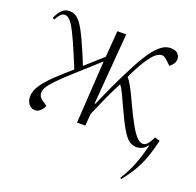

<svg xmlns="http://www.w3.org/2000/svg" viewBox="-125 -654 1000 980"><g transform="rotate(20 374.5 -164.0)"><path d="M372 -123 376 -122Q385 -142 402 -181Q419 -220 442.5 -268.5Q466 -317 492 -367Q512 -405 535 -440Q558 -475 584.5 -498Q611 -521 640 -521Q669 -521 680.5 -508Q692 -495 692 -479Q692 -455 665 -433L640 -457Q621 -476 602 -470.5Q583 -465 565.5 -445Q548 -425 532 -399Q522 -383 509 -358.5Q496 -334 484 -308Q495 -295 509 -271Q523 -247 548 -192Q581 -121 603.5 -82Q626 -43 642.5 -28Q659 -13 672 -13Q689 -13 701.5 -30.5Q714 -48 721 -65L749 -57Q737 -5 722.5 36Q708 77 686.5 114.5Q665 152 631 194L625 189Q657 139 677 85Q697 31 707 -15L704 -16Q694 0 678.5 7Q663 14 648 14Q625 14 606.5 0Q588 -14 566.5 -51Q545 -88 513 -158Q496 -196 486.5 -215.5Q477 -235 471.5 -244Q466 -253 461 -259Q448 -235 431 -199.5Q414 -164 398.5 -128Q383 -92 371 -65L366 0H321L342 -340Q266 -272 217.5 -228Q169 -184 143 -157Q117 -130 107 -113Q97 -96 97 -81Q97 -59 118 -45L145 -27Q138 -9 125 2.5Q112 14 98 14Q76 14 63 -2.5Q50 -19 50 -43Q50 -75 72.5 -107.5Q95 -140 132.5 -175.5Q170 -211 215 -250Q210 -264 203.5 -279Q197 -294 189 -313Q159 -385 139 -425Q119 -465 104.5 -480.5Q90 -496 76 -496Q64 -496 54.5 -487Q45 -478 31 -454L22 -461Q35 -490 51 -506Q67 -522 92 -522Q115 -522 133.5 -507.5Q152 -493 173 -455Q194 -417 224 -346Q231 -330 238 -313Q245 -296 250 -282L344 -366L355 -509H403Z"/></g></svg>

Font: Display Extralight
Style: Italic
Weight: 200
Italic angle: -2°
Designer: Latin by Veronika Burian and Jose Scaglione. Greek by Irene Vlachou. Cyrillic by Vera Evstafieva
Foundry: TypeTogether
Version: Version 3.002